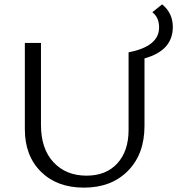

<svg xmlns="http://www.w3.org/2000/svg" viewBox="-20 -855 813 881"><path d="M773 -731Q773 -623 643 -587V-277Q643 -148 567 -71Q491 6 365 6Q242 6 168 -67Q94 -140 94 -262V-658H168V-282Q168 -172 225.5 -110.5Q283 -49 377 -49Q467 -49 518.5 -105.5Q570 -162 570 -259V-615Q710 -642 710 -729Q710 -775 679 -799L724 -835Q773 -795 773 -731Z"/></svg>

Font: EauTestSC
Style: Regular
Weight: 400
Designer: Christian Thalmann (Catharsis Fonts)
Version: Version 0.001;PS 000.001;hotconv 1.0.88;makeotf.lib2.5.64775